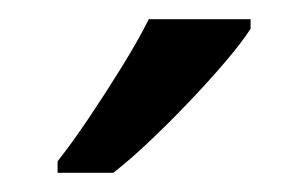

<svg xmlns="http://www.w3.org/2000/svg" viewBox="-20 -786 321 200"><path d="M241 -756Q232 -742 215 -722Q198 -702 177.5 -680.5Q157 -659 136.5 -639.5Q116 -620 98 -606H40V-618Q55 -637 72.5 -663Q90 -689 107 -716.5Q124 -744 135 -766H241Z"/></svg>

Font: Noto Sans Sora Sompeng
Style: Regular
Weight: 400
Designer: Monotype Design Team. David Williams.
Foundry: Monotype Imaging Inc.
Version: Version 2.101